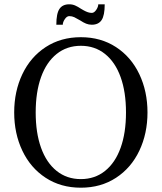

<svg xmlns="http://www.w3.org/2000/svg" viewBox="-20 -853 752 893"><path d="M46 -330Q46 -428 84 -508Q122 -588 192.5 -634Q263 -680 356 -680Q449 -680 519.5 -634Q590 -588 628 -508Q666 -428 666 -330Q666 -232 628 -152Q590 -72 519.5 -26Q449 20 356 20Q263 20 192.5 -26Q122 -72 84 -152Q46 -232 46 -330ZM566 -330Q566 -425 541 -494.5Q516 -564 468.5 -602Q421 -640 356 -640Q291 -640 243.5 -602Q196 -564 171 -494.5Q146 -425 146 -330Q146 -235 171 -165.5Q196 -96 243.5 -58Q291 -20 356 -20Q421 -20 468.5 -58Q516 -96 541 -165.5Q566 -235 566 -330ZM302 -833Q317 -833 329.5 -827.5Q342 -822 357 -812Q360 -810 370 -804.5Q380 -799 389 -796Q398 -793 407 -793Q418 -793 427.5 -807Q437 -821 437 -833H467Q467 -781 452.5 -759.5Q438 -738 407 -738Q393 -738 380.5 -743Q368 -748 353 -758Q336 -768 325.5 -773Q315 -778 302 -778Q291 -778 281.5 -764Q272 -750 272 -738H242Q242 -790 256.5 -811.5Q271 -833 302 -833Z"/></svg>

Font: El Messiri
Style: Regular
Weight: 400
Designer: Mohamed Gaber
Foundry: Kief Type Foundry
Version: Version 2.006